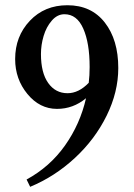

<svg xmlns="http://www.w3.org/2000/svg" viewBox="-20 -683 509 730"><path d="M94.7 27.3 81.1 -0.5Q169.9 -48.8 227.3 -130.1Q284.7 -211.4 307.1 -309.6Q258.3 -269 196.8 -269Q130.9 -269 84.2 -325.7Q37.6 -382.3 37.6 -458.5Q37.6 -544.9 93.5 -604Q149.4 -663.1 236.3 -663.1Q327.1 -663.1 378.4 -597.4Q429.7 -531.7 429.7 -424.3Q429.7 -333 385.3 -242.9Q340.8 -152.8 264.6 -82.3Q188.5 -11.7 94.7 27.3ZM135.7 -477.5Q135.7 -406.2 163.3 -367.4Q190.9 -328.6 236.8 -328.6Q279.3 -328.6 317.4 -368.2Q320.8 -396 320.8 -428.2Q320.8 -519.5 296.6 -574.2Q272.5 -628.9 225.1 -628.9Q197.8 -628.9 176.8 -604.5Q155.8 -580.1 145.8 -546.1Q135.7 -512.2 135.7 -477.5Z"/></svg>

Font: Elstob 10pt Medium
Style: Regular
Weight: 500
Designer: Peter S. Baker
Version: Version 1.015